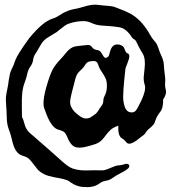

<svg xmlns="http://www.w3.org/2000/svg" viewBox="-20 -763 727 806"><path d="M673.8 -427.7 672.9 -404.3Q672.9 -398.4 675.8 -386.7Q680.7 -368.2 665 -345.7Q665 -309.6 654.3 -295.9Q637.7 -274.4 633.3 -259.8Q628.9 -245.1 624.5 -240.2Q620.1 -235.4 615.2 -230.5Q597.7 -216.8 592.8 -208Q587.9 -199.2 580.6 -194.3Q573.2 -189.5 561.5 -179.7Q525.4 -150.4 511.7 -164.1Q500 -178.7 491.2 -182.6Q474.6 -193.4 476.6 -235.4Q454.1 -227.5 442.9 -216.8Q431.6 -206.1 417 -186Q402.3 -166 381.8 -158.7Q361.3 -151.4 336.9 -146Q312.5 -140.6 296.9 -145.5Q276.4 -151.4 260.7 -191.4Q253.9 -207 245.1 -211.4Q236.3 -215.8 224.6 -218.8Q198.2 -225.6 175.8 -281.2Q170.9 -294.9 167 -304.7Q151.4 -336.9 190.4 -447.3Q201.2 -474.6 212.9 -489.7Q224.6 -504.9 235.4 -516.1Q246.1 -527.3 252.4 -535.6Q258.8 -543.9 265.6 -550.8Q282.2 -567.4 303.2 -569.3Q324.2 -571.3 334 -572.8Q343.8 -574.2 349.6 -574.2Q359.4 -574.2 365.2 -566.4Q371.1 -558.6 375.5 -556.6Q379.9 -554.7 383.8 -553.7Q387.7 -552.7 392.6 -551.8Q400.4 -549.8 405.8 -540.5Q411.1 -531.2 414.1 -527.3Q419.9 -517.6 427.7 -521Q435.5 -524.4 437.5 -530.8Q439.5 -537.1 441.4 -544.9Q451.2 -583 482.4 -575.2Q498 -571.3 502.4 -558.6Q506.8 -545.9 509.8 -543Q512.7 -540 515.6 -539.1Q527.3 -534.2 520.5 -513.7Q513.7 -493.2 506.8 -476.6Q494.1 -365.2 498 -339.4Q502 -313.5 509.3 -303.2Q516.6 -293 527.8 -291.5Q539.1 -290 545.9 -294.9Q552.7 -299.8 560.5 -315.4L574.2 -342.8Q593.8 -385.7 587.9 -405.3Q582 -424.8 583.5 -441.4Q585 -458 586.9 -474.6Q591.8 -516.6 579.1 -537.6Q566.4 -558.6 561.5 -568.8Q556.6 -579.1 553.7 -585Q548.8 -595.7 542 -598.6Q537.1 -600.6 532.7 -607.9Q528.3 -615.2 521.5 -623Q502.9 -645.5 479.5 -648.9Q456.1 -652.3 440.9 -653.3Q425.8 -654.3 412.1 -655.3Q383.8 -657.2 366.7 -665.5Q349.6 -673.8 333 -674.3Q316.4 -674.8 300.8 -671.9Q266.6 -666 252.4 -655.3Q238.3 -644.5 231.9 -639.6Q225.6 -634.8 218.8 -628.9Q211.9 -624 183.6 -607.4Q164.1 -595.7 154.8 -581.1Q145.5 -566.4 140.1 -556.2Q134.8 -545.9 127.9 -536.1Q121.1 -526.4 119.1 -511.7Q117.2 -497.1 107.4 -483.4Q97.7 -469.7 94.7 -454.1Q91.8 -438.5 84.5 -419.4Q77.1 -400.4 74.7 -383.3Q72.3 -366.2 71.8 -347.2Q71.3 -328.1 71.8 -309.1Q72.3 -290 72.3 -272.5Q78.1 -261.7 83 -242.2Q87.9 -222.7 101.6 -208Q109.4 -201.2 120.1 -191.9Q130.9 -182.6 147.5 -168Q164.1 -153.3 173.3 -145.5Q182.6 -137.7 193.4 -127.9Q210 -113.3 238.8 -87.4Q267.6 -61.5 284.7 -55.7Q301.8 -49.8 319.8 -48.3Q337.9 -46.9 357.9 -47.9Q377.9 -48.8 395.5 -47.9Q413.1 -46.9 422.4 -49.8Q431.6 -52.7 449.7 -60.5Q467.8 -68.4 478 -68.8Q488.3 -69.3 498 -72.3Q515.6 -79.1 521 -71.3Q526.4 -63.5 517.1 -55.2Q507.8 -46.9 487.3 -36.6Q466.8 -26.4 453.6 -16.6Q440.4 -6.8 425.8 -4.4Q411.1 -2 404.8 2.4Q398.4 6.8 390.6 11.7Q372.1 22.5 347.2 22.5Q322.3 22.5 309.6 18.6Q296.9 14.6 288.1 9.8Q279.3 4.9 271.5 -1Q263.7 -6.8 248.5 -10.7Q233.4 -14.6 223.1 -16.1Q212.9 -17.6 205.1 -19.5Q161.1 -27.3 138.7 -50.8Q128.9 -62.5 121.1 -73.2Q113.3 -84 104 -93.8Q94.7 -103.5 77.6 -108.4Q60.5 -113.3 51.3 -125Q42 -136.7 37.1 -151.4Q32.2 -166 28.8 -182.1Q25.4 -198.2 17.1 -219.7Q8.8 -241.2 8.3 -270Q7.8 -298.8 5.9 -321.8Q3.9 -344.7 4.9 -355Q5.9 -365.2 7.8 -375Q9.8 -384.8 12.2 -396.5Q14.6 -408.2 16.6 -425.8Q21.5 -458 27.3 -468.8Q39.1 -492.2 44.9 -511.7Q53.7 -535.2 102.5 -602.5Q159.2 -671.9 200.2 -684.6Q212.9 -688.5 222.2 -694.3Q231.4 -700.2 241.2 -706.1Q264.6 -719.7 290 -724.6Q306.6 -727.5 319.8 -731.4Q333 -735.4 343.8 -738.3Q371.1 -745.1 389.2 -742.7Q407.2 -740.2 417.5 -739.7Q427.7 -739.3 435.5 -738.3Q453.1 -737.3 465.8 -731.9Q478.5 -726.6 490.7 -722.2Q502.9 -717.8 516.6 -710.9Q562.5 -690.4 596.7 -638.7Q603.5 -628.9 607.4 -621.1Q618.2 -601.6 627 -592.3Q635.7 -583 638.7 -576.7Q641.6 -570.3 643.6 -564.5L648.4 -550.8Q650.4 -543.9 658.7 -525.9Q667 -507.8 668 -489.7Q668.9 -471.7 671.4 -453.1Q673.8 -434.6 673.8 -427.7ZM421.9 -366.2Q428.7 -381.8 428.7 -401.4Q428.7 -420.9 424.3 -431.2Q419.9 -441.4 414.1 -450.7Q408.2 -460 401.9 -469.7Q395.5 -479.5 391.6 -493.2Q386.7 -506.8 374.5 -506.8Q362.3 -506.8 355.5 -504.9Q348.6 -502.9 345.2 -500Q341.8 -497.1 339.8 -494.1Q332 -480.5 322.3 -471.7Q305.7 -457 301.3 -446.3Q296.9 -435.5 294.9 -426.3Q293 -417 287.6 -397.9Q282.2 -378.9 276.9 -354.5Q271.5 -330.1 277.8 -316.4Q284.2 -302.7 292 -294.9Q299.8 -287.1 308.6 -280.3Q327.1 -265.6 340.3 -265.6Q353.5 -265.6 362.8 -272Q372.1 -278.3 381.8 -285.2Q390.6 -293.9 395 -302.2Q399.4 -310.5 406.2 -318.8Q413.1 -327.1 413.6 -338.4Q414.1 -349.6 416.5 -354.5Q418.9 -359.4 421.9 -366.2Z"/></svg>

Font: Creepster Caps
Style: Regular
Weight: 400
Designer: Font Diner, Inc
Foundry: Font Diner, Inc
Version: Version 1.000